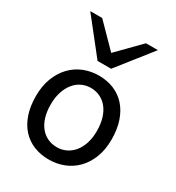

<svg xmlns="http://www.w3.org/2000/svg" viewBox="-188 -894 934 1020"><g transform="rotate(30 278.5 -384.5)"><path d="M130.4 -246.6Q130.4 -204.1 140.6 -170.4Q150.9 -136.7 169.7 -113.5Q188.5 -90.3 214.4 -78.1Q240.2 -65.9 272 -65.9Q301.3 -65.9 327.1 -78.1Q353 -90.3 372.3 -113.5Q391.6 -136.7 402.6 -170.4Q413.6 -204.1 413.6 -246.6Q413.6 -289.6 403.3 -323.5Q393.1 -357.4 374.3 -381.1Q355.5 -404.8 329.3 -417.2Q303.2 -429.7 272 -429.7Q242.2 -429.7 216.3 -417.2Q190.4 -404.8 171.4 -381.1Q152.3 -357.4 141.4 -323.5Q130.4 -289.6 130.4 -246.6ZM40 -246.6Q40 -309.6 59.1 -358.2Q78.1 -406.7 110.4 -440.2Q142.6 -473.6 185.5 -490.7Q228.5 -507.8 276.9 -507.8Q327.1 -507.8 368.9 -490.7Q410.6 -473.6 440.7 -440.2Q470.7 -406.7 487.3 -358.2Q503.9 -309.6 503.9 -246.6Q503.9 -183.6 484.9 -135.3Q465.8 -86.9 433.6 -54.2Q401.4 -21.5 358.4 -4.6Q315.4 12.2 267.1 12.2Q216.8 12.2 175 -4.6Q133.3 -21.5 103.3 -54.2Q73.2 -86.9 56.6 -135.3Q40 -183.6 40 -246.6ZM137.7 -781.2 272 -644.5 406.2 -781.2H479.5L313.5 -571.3H230.5L64.5 -781.2Z"/></g></svg>

Font: Andika Viet
Style: Regular
Weight: 400
Designer: Victor Gaultney, Annie Olsen, Julie Remington, Don Collingsworth, Eric Hays, Becca Hirsbrunner
Foundry: SIL International
Version: Version 5.000